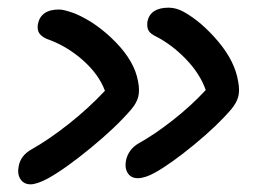

<svg xmlns="http://www.w3.org/2000/svg" viewBox="-20 -543 673 503"><path d="M340.8 -76.2Q323.2 -76.2 314.7 -89.6Q306.2 -103 310.1 -123Q316.9 -152.8 344.2 -168Q385.3 -190.9 432.6 -228Q480 -265.1 519 -307.1Q503.9 -350.1 466.8 -388.4Q429.7 -426.8 387.2 -448.2Q375 -454.1 369.6 -462.2Q364.3 -470.2 366.2 -486.8Q374 -522.9 421.9 -522.9Q441.4 -522.9 460.9 -512.2Q507.8 -486.3 551.8 -434.1Q595.7 -381.8 604 -329.1Q608.4 -306.2 604.2 -290Q600.1 -273.9 585.9 -256.8Q549.3 -213.9 488.8 -164.1Q428.2 -114.3 386.2 -90.8Q359.9 -76.2 340.8 -76.2ZM60.1 -60.1Q42.5 -60.1 33.7 -73.5Q24.9 -86.9 28.8 -106.9Q33.7 -135.7 63 -151.9Q107.9 -177.2 159.7 -218Q211.4 -258.8 254.9 -305.2Q238.8 -348.6 196.3 -386Q153.8 -423.3 103 -440.9Q89.4 -446.8 83.3 -455.3Q77.1 -463.9 79.1 -479Q86.4 -518.1 134.8 -518.1Q147.5 -518.1 175.8 -507.8Q232.9 -483.9 283 -432.6Q333 -381.3 341.8 -329.1Q346.2 -306.2 342.3 -290Q338.4 -273.9 324.2 -256.8Q284.2 -210 217.5 -155.3Q150.9 -100.6 105 -75.2Q76.2 -60.1 60.1 -60.1Z"/></svg>

Font: Shantell Sans Bouncy
Style: Italic
Weight: 400
Italic angle: -11.31°
Designer: Stephen Nixon, Anya Danilova, Shantell Martin
Foundry: Arrow Type
Version: Version 1.006;[9816181b4]